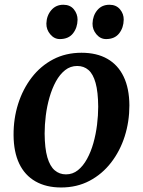

<svg xmlns="http://www.w3.org/2000/svg" viewBox="-20 -796 616 828"><path d="M331.5 -568.5Q397.5 -568.5 443.2 -542.2Q489 -516 513.2 -465.5Q537.5 -415 538 -342Q538 -271.5 517.8 -208Q497.5 -144.5 459 -94.8Q420.5 -45 366 -16.2Q311.5 12.5 243.5 12.5Q179 12.5 133 -13.8Q87 -40 63 -90.2Q39 -140.5 38.5 -213Q38 -284 58.2 -348Q78.5 -412 116.8 -461.8Q155 -511.5 209.2 -540Q263.5 -568.5 331.5 -568.5ZM313 -511.5Q283.5 -511.5 260.8 -493.5Q238 -475.5 221.2 -445Q204.5 -414.5 193.5 -376.2Q182.5 -338 177.5 -297.8Q172.5 -257.5 172.5 -220Q173 -156 184.2 -117.5Q195.5 -79 216 -61.5Q236.5 -44 264.5 -44Q293.5 -44 316 -62Q338.5 -80 355.2 -110.5Q372 -141 382.8 -179.2Q393.5 -217.5 398.5 -258Q403.5 -298.5 403.5 -336Q403 -400 392.2 -438.5Q381.5 -477 361.5 -494.2Q341.5 -511.5 313 -511.5ZM238 -627.5Q214 -627.5 196.8 -648Q179.5 -668.5 180 -694.5Q181 -728.5 201 -752Q221 -775.5 253 -775.5Q282.5 -775.5 298.5 -755.8Q314.5 -736 314.5 -711Q314 -676.5 294.8 -652Q275.5 -627.5 238 -627.5ZM437.5 -627.5Q413 -627.5 395.8 -648Q378.5 -668.5 379 -694.5Q380 -728.5 399.5 -752Q419 -775.5 452 -775.5Q481 -775.5 497.5 -755.8Q514 -736 513.5 -711Q513 -676.5 493.8 -652Q474.5 -627.5 437.5 -627.5Z"/></svg>

Font: Merriweather Light 18pt SemiBold
Style: Italic
Weight: 600
Italic angle: -7.8°
Version: Version 2.101